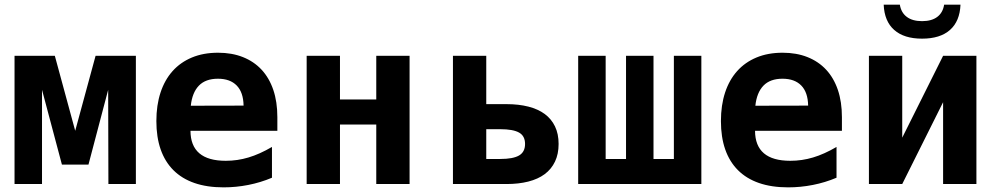

<svg xmlns="http://www.w3.org/2000/svg" viewBox="-20 -785 4254 819"><path d="M42 -546.9H213.9L300.8 -227.1L387.7 -546.9H559.6V0H442.4L441.4 -401.9L357.4 -83H244.1L159.2 -401.9V0H42Z M933.6 14.2Q862.8 14.2 809.3 -4.4Q755.9 -22.9 719.7 -59.1Q683.6 -95.2 665.3 -147.7Q647 -200.2 647 -268.6Q647 -336.4 664.8 -390.4Q682.6 -444.3 716.3 -481.9Q750 -519.5 798.8 -539.8Q847.7 -560.1 910.2 -560.1Q969.2 -560.1 1016.1 -541.5Q1063 -522.9 1095.7 -487.8Q1128.4 -452.6 1145.8 -401.6Q1163.1 -350.6 1163.1 -285.2V-227.1H792.5Q793 -99.1 942.9 -99.1Q992.7 -99.1 1040 -113.3Q1087.4 -127.4 1140.1 -158.2V-26.9Q1091.3 -6.3 1039.1 3.9Q986.8 14.2 933.6 14.2ZM1019 -334.5Q1018.1 -391.1 989.7 -420.2Q961.4 -449.2 909.7 -449.2Q856.9 -449.2 828.4 -419.7Q799.8 -390.1 793.9 -334Z M1288.1 -546.9H1430.2V-360.8H1585V-546.9H1727.1V0H1585V-253.9H1430.2V0H1288.1Z M1912.1 -546.9H2054.2V-340.8H2140.6Q2192.4 -340.8 2233.6 -330.3Q2274.9 -319.8 2303.5 -298.8Q2332 -277.8 2347.4 -245.8Q2362.8 -213.9 2362.8 -170.9Q2362.8 -127.9 2347.4 -95.7Q2332 -63.5 2303.5 -42.2Q2274.9 -21 2233.6 -10.5Q2192.4 0 2140.6 0H1912.1ZM2114.3 -106.9Q2168.5 -106.9 2194.1 -121.8Q2219.7 -136.7 2219.7 -170.9Q2219.7 -205.1 2194.1 -219.5Q2168.5 -233.9 2114.3 -233.9H2054.2V-106.9Z M2446.3 -546.9H2563.5V-106.9H2650.4V-546.9H2767.6V-106.9H2854.5V-546.9H2971.7V0H2446.3Z M3341.8 14.2Q3271 14.2 3217.5 -4.4Q3164.1 -22.9 3127.9 -59.1Q3091.8 -95.2 3073.5 -147.7Q3055.2 -200.2 3055.2 -268.6Q3055.2 -336.4 3073 -390.4Q3090.8 -444.3 3124.5 -481.9Q3158.2 -519.5 3207 -539.8Q3255.9 -560.1 3318.4 -560.1Q3377.4 -560.1 3424.3 -541.5Q3471.2 -522.9 3503.9 -487.8Q3536.6 -452.6 3554 -401.6Q3571.3 -350.6 3571.3 -285.2V-227.1H3200.7Q3201.2 -99.1 3351.1 -99.1Q3400.9 -99.1 3448.2 -113.3Q3495.6 -127.4 3548.3 -158.2V-26.9Q3499.5 -6.3 3447.3 3.9Q3395 14.2 3341.8 14.2ZM3427.2 -334.5Q3426.3 -391.1 3397.9 -420.2Q3369.6 -449.2 3317.9 -449.2Q3265.1 -449.2 3236.6 -419.7Q3208 -390.1 3202.1 -334Z M3913.1 -620.1Q3836.4 -620.1 3794.4 -657.2Q3752.4 -694.3 3749.5 -765.1H3818.4Q3823.7 -731.4 3847.9 -713.1Q3872.1 -694.8 3913.1 -694.8Q3954.1 -694.8 3978 -712.9Q4002 -731 4007.3 -765.1H4077.1Q4074.2 -694.3 4032.2 -657.2Q3990.2 -620.1 3913.1 -620.1ZM3686.5 -546.9H3828.6V-197.8L4002.9 -546.9H4145V0H4002.9V-349.1L3828.6 0H3686.5Z"/></svg>

Font: Hack
Style: Bold
Weight: 700
Monospace: yes
Designer: Christopher Simpkins
Foundry: Christopher Simpkins
Version: Version 2.017